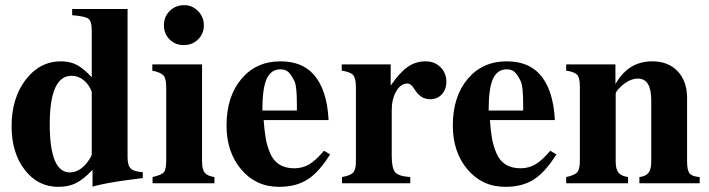

<svg xmlns="http://www.w3.org/2000/svg" viewBox="-20 -711 2752 745"><path d="M534 -20 472 -12Q390 -1 339 13V-52Q304 -15 275 -0.5Q246 14 206 14Q127 14 76 -52Q25 -118 25 -221Q25 -330 79.5 -401.5Q134 -473 217 -473Q251 -473 277.5 -459.5Q304 -446 336 -411V-594Q336 -629 323 -638.5Q310 -648 260 -652V-676H475V-101Q475 -69 487.5 -57Q500 -45 534 -43ZM336 -112V-355Q325 -384 304 -400.5Q283 -417 258 -417Q173 -417 173 -229Q173 -42 251 -42Q287 -42 317 -79Q336 -104 336 -112Z M771 -613Q771 -580 748.5 -558Q726 -536 693 -536Q660 -536 638 -558Q616 -580 616 -613Q616 -646 638.5 -668.5Q661 -691 695 -691Q726 -691 748.5 -668Q771 -645 771 -613ZM812 0H572V-24Q607 -32 616 -43Q625 -54 625 -88V-373Q625 -406 614.5 -418Q604 -430 571 -437V-461H764V-85Q764 -53 774.5 -40.5Q785 -28 812 -24Z M1237 -126 1261 -112Q1217 -42 1172.5 -14Q1128 14 1063 14Q973 14 916 -53.5Q859 -121 859 -224Q859 -336 916.5 -404.5Q974 -473 1068 -473Q1151 -473 1196 -423Q1249 -365 1255 -245H1003Q1006 -203 1011 -174.5Q1016 -146 1028 -117Q1040 -88 1063.5 -73Q1087 -58 1122 -58Q1154 -58 1180 -73.5Q1206 -89 1237 -126ZM1132 -282V-303Q1132 -376 1123 -395Q1111 -420 1099.5 -431Q1088 -442 1068 -442Q1032 -442 1015 -405.5Q998 -369 998 -282Z M1496 -461V-379Q1531 -430 1562 -451.5Q1593 -473 1631 -473Q1666 -473 1689 -450.5Q1712 -428 1712 -394Q1712 -364 1694.5 -345Q1677 -326 1649 -326Q1612 -326 1589 -364Q1575 -387 1561 -387Q1535 -387 1517.5 -357Q1500 -327 1500 -283V-106Q1500 -58 1513.5 -42.5Q1527 -27 1572 -24V0H1307V-24Q1340 -30 1350.5 -41.5Q1361 -53 1361 -84V-373Q1361 -408 1350 -420Q1339 -432 1306 -437V-461Z M2115 -126 2139 -112Q2095 -42 2050.5 -14Q2006 14 1941 14Q1851 14 1794 -53.5Q1737 -121 1737 -224Q1737 -336 1794.5 -404.5Q1852 -473 1946 -473Q2029 -473 2074 -423Q2127 -365 2133 -245H1881Q1884 -203 1889 -174.5Q1894 -146 1906 -117Q1918 -88 1941.5 -73Q1965 -58 2000 -58Q2032 -58 2058 -73.5Q2084 -89 2115 -126ZM2010 -282V-303Q2010 -376 2001 -395Q1989 -420 1977.5 -431Q1966 -442 1946 -442Q1910 -442 1893 -405.5Q1876 -369 1876 -282Z M2695 0H2461V-24Q2486 -27 2496.5 -40.5Q2507 -54 2507 -84V-321Q2507 -406 2456 -406Q2420 -406 2386 -372Q2369 -355 2369 -348V-84Q2369 -55 2379.5 -41.5Q2390 -28 2417 -24V0H2177V-24Q2210 -31 2220 -43Q2230 -55 2230 -87V-376Q2230 -408 2220 -420Q2210 -432 2177 -437V-461H2368V-386H2369Q2418 -473 2511 -473Q2573 -473 2609.5 -434.5Q2646 -396 2646 -331V-84Q2646 -50 2656 -38Q2666 -26 2695 -24Z"/></svg>

Font: STIX
Style: Bold
Weight: 700
Designer: MicroPress Inc., with final additions and corrections provided by Coen Hoffman, Elsevier (retired)
Version: Version 1.1.1